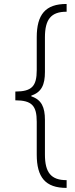

<svg xmlns="http://www.w3.org/2000/svg" viewBox="-20 -781 371 949"><path d="M309.3 147.7V109.4C232.2 109.7 202.1 71.4 202.1 -17V-188.6C202.1 -250.4 185.7 -288 134.9 -304.7V-308.6C185.7 -325.3 202.1 -362.9 202.1 -425.1V-596.6C202.1 -685 232.2 -723.4 309.3 -723V-761.4C204.2 -761.7 161.6 -708.8 161.6 -596.6V-434.7C161.6 -354.4 137.1 -328.8 55.8 -328.5V-285.2C137.1 -284.8 161.6 -259.2 161.6 -179V-17C161.6 95.2 204.2 148.1 309.3 147.7Z"/></svg>

Font: Karasuma Gothic
Style: Thin
Weight: 200
Designer: Rasmus Andersson / Ryoko Ishizuka
Foundry: rsms
Version: Version 1.00